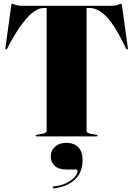

<svg xmlns="http://www.w3.org/2000/svg" viewBox="-20 -731 714 1029"><path d="M95 -700H579Q598 -700 612 -705.5Q626 -711 629 -711Q630.5 -711 631.8 -709.2Q633 -707.5 634 -699L665 -475Q666 -467.5 663 -466Q659 -464 656 -470Q612 -563 576.8 -609.8Q541.5 -656.5 513.2 -672.2Q485 -688 463 -688H444V-29Q444 -18 467 -14L495 -9Q503 -7.5 503 -4Q503 0 497 0H177Q171 0 171 -4Q171 -7.5 179 -9L207 -14Q230 -18 230 -29V-688H211Q191.5 -688 164 -670.2Q136.5 -652.5 100.2 -605.5Q64 -558.5 18 -470Q15 -464 11 -466Q8 -467.5 9 -475L40 -699Q41 -707.5 42.2 -709.2Q43.5 -711 45 -711Q48 -711 62.2 -705.5Q76.5 -700 95 -700ZM337.5 177.5Q292 177.5 272 156.5Q252 135.5 252 109Q252 76 275 55.2Q298 34.5 335.5 34.5Q376 34.5 399.2 58Q422.5 81.5 422.5 126Q422.5 192.5 381.8 231Q341 269.5 270 278Q263.5 279 263 274Q262 268.5 267.5 268Q306.5 264.5 335.2 250.2Q364 236 379.8 218.2Q395.5 200.5 395.5 187Q395.5 177.5 386 177.5Z"/></svg>

Font: Fraunces 144pt Black
Style: Regular
Weight: 900
Version: Version 1.000;[0bf87f6ff]